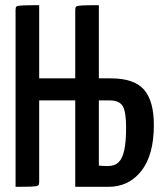

<svg xmlns="http://www.w3.org/2000/svg" viewBox="-20 -720 633 740"><path d="M40 0V-682Q40 -691 43 -694.5Q46 -698 65.5 -699Q85 -700 131 -700V-418H270V-682Q270 -691 273.5 -694.5Q277 -698 296 -699Q315 -700 361 -700V-418H407Q497 -418 535 -374.5Q573 -331 573 -238Q573 -123 525 -61.5Q477 0 398 0H270V-333H131V-18Q131 -9 127.5 -5.5Q124 -2 105 -1Q86 0 40 0ZM396 -80Q422 -80 437 -94.5Q452 -109 459 -141.5Q466 -174 466 -229Q466 -289 453 -311Q440 -333 402 -333H361V-82Q369 -81 377 -80.5Q385 -80 396 -80Z"/></svg>

Font: Yanone Kaffeesatz Medium
Style: Regular
Weight: 500
Designer: Yanone (Cyrillic: Daniel Pouzeot, Huerta Tipografica, and Cyreal)
Foundry: Yanone
Version: Version 2.003